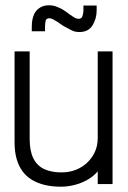

<svg xmlns="http://www.w3.org/2000/svg" viewBox="-20 -695 485 725"><path d="M295 -674V-656Q295 -645 291.5 -634.5Q288 -624 277 -624Q267 -624 255 -632.5Q243 -641 241 -642Q231 -650 220 -657Q209 -664 198 -668Q181 -676 160.5 -675Q140 -674 125 -662Q115 -654 109.5 -642.5Q104 -631 102 -619Q100 -607 100 -595V-577H150V-595Q150 -600 151 -609.5Q152 -619 156 -623Q164 -628 173 -625Q182 -622 189 -617Q197 -613 205.5 -606.5Q214 -600 223 -595Q236 -588 249.5 -581Q263 -574 279 -574Q314 -574 329.5 -599.5Q345 -625 345 -656V-674ZM349 -48V0H405V-501H349V-173Q349 -146 339 -123Q329 -100 310.5 -82Q292 -64 267 -54Q242 -44 212 -44Q174 -44 147 -56.5Q120 -69 106 -97Q92 -125 92 -171V-501H35V-157Q35 -123 42.5 -96Q50 -69 64.5 -49Q79 -29 100.5 -16Q122 -3 149.5 3.5Q177 10 210 10Q235 10 261 3.5Q287 -3 310 -16Q333 -29 349 -48Z"/></svg>

Font: Advent Pro
Style: Regular
Weight: 400
Designer: VivaRado, Andreas Kalpakidis
Foundry: VivaRado, Andreas Kalpakidis
Version: Version 3.000